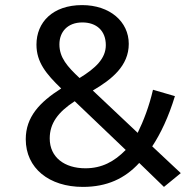

<svg xmlns="http://www.w3.org/2000/svg" viewBox="-20 -721 769 753"><path d="M273 -324 473 -133C428 -87 379 -61 315 -61C233 -61 175 -104 175 -178C175 -237 207 -281 273 -324ZM303 -633C359 -633 395 -600 395 -544C395 -491 354 -453 292 -415C244 -460 213 -495 213 -547C213 -596 245 -633 303 -633ZM302 -701C186 -701 123 -633 123 -546C123 -477 161 -431 220 -374C135 -320 81 -262 81 -175C81 -61 173 12 305 12C400 12 470 -21 526 -82L623 12L689 -42L577 -147C610 -197 641 -262 666 -344L580 -369C565 -304 543 -247 520 -200L344 -366C419 -410 485 -463 485 -549C485 -636 411 -701 302 -701Z"/></svg>

Font: Fira Math
Style: Regular
Weight: 400
Designer: Xiangdong Zeng
Foundry: Xiangdong Zeng
Version: Version 0.3.4